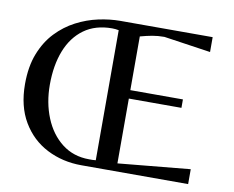

<svg xmlns="http://www.w3.org/2000/svg" viewBox="-74 -756 1037 852"><g transform="rotate(10 444.5 -330.5)"><path d="M343 0Q258 0 187.5 -36Q117 -72 75.5 -142Q34 -212 34 -312Q34 -391 57 -449.5Q80 -508 118.5 -548.5Q157 -589 205 -614Q253 -639 304 -650Q355 -661 402 -661H818V-594L607 -625Q578 -625 553 -620.5Q528 -616 499 -608V-366H736V-328H499V-36L824 -67V0ZM372 -32Q380 -32 387.5 -32Q395 -32 402 -33V-619Q387 -622 372 -622Q297 -622 246 -585Q195 -548 169 -482Q143 -416 143 -328Q143 -247 170.5 -179.5Q198 -112 249.5 -72Q301 -32 372 -32Z"/></g></svg>

Font: Belleza
Style: Regular
Weight: 400
Designer: Eduardo Rodriguez Tunni
Foundry: Eduardo Rodriguez Tunni
Version: Version 1.003; ttfautohint (v1.8.4.7-5d5b)